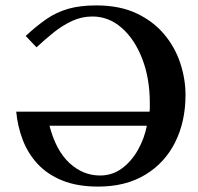

<svg xmlns="http://www.w3.org/2000/svg" viewBox="-20 -678 732 710"><path d="M115 -503 75 -545Q116 -583 152.5 -608Q189 -633 232.5 -645.5Q276 -658 336 -658Q422 -658 484 -629Q546 -600 586.5 -552Q627 -504 646.5 -445Q666 -386 666 -327Q666 -229 628 -152.5Q590 -76 517.5 -32Q445 12 343 12Q266 12 210.5 -10.5Q155 -33 119 -72Q83 -111 64 -161Q45 -211 40 -265H533Q534 -272 534 -281Q534 -290 534 -297Q534 -388 506 -460.5Q478 -533 430 -575Q382 -617 322 -617Q282 -617 246.5 -600.5Q211 -584 178.5 -558Q146 -532 115 -503ZM523 -213H163Q187 -121 237 -75Q287 -29 350 -29Q395 -29 430.5 -55Q466 -81 490 -123.5Q514 -166 523 -213Z"/></svg>

Font: Libertinus Serif SemiBold
Style: Regular
Weight: 600
Designer: Philipp H. Poll, Khaled Hosny
Foundry: Caleb Maclennan
Version: Version 7.051;RELEASE